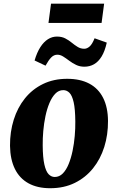

<svg xmlns="http://www.w3.org/2000/svg" viewBox="-20 -982 624 1016"><path d="M335.5 -565Q404.5 -565 452.5 -539.5Q500.5 -514 525.8 -464Q551 -414 551.5 -342Q552 -269 531.8 -204.5Q511.5 -140 472 -91Q432.5 -42 375.5 -14Q318.5 14 245.5 14Q178 14 130.8 -12Q83.5 -38 58.8 -88.2Q34 -138.5 33 -210.5Q32.5 -284.5 52.8 -348.8Q73 -413 112 -461.5Q151 -510 207.5 -537.5Q264 -565 335.5 -565ZM315 -505Q290.5 -505 272.5 -486.2Q254.5 -467.5 241.5 -436.5Q228.5 -405.5 220.5 -367.2Q212.5 -329 209 -289Q205.5 -249 206 -213Q206.5 -148 214.8 -111.5Q223 -75 237.2 -60.2Q251.5 -45.5 269.5 -45.5Q294 -45.5 312.2 -64Q330.5 -82.5 343.2 -113.8Q356 -145 364 -183.5Q372 -222 375.5 -262.2Q379 -302.5 378.5 -339Q378 -405 369.8 -441Q361.5 -477 347.5 -491Q333.5 -505 315 -505ZM163 -662Q175.5 -704.5 193.5 -732.5Q211.5 -760.5 233.8 -774.5Q256 -788.5 281 -788.5Q306.5 -788.5 325 -779Q343.5 -769.5 359.2 -756.5Q375 -743.5 390.8 -733.8Q406.5 -724 426 -724Q440.5 -724 454.2 -736Q468 -748 480.5 -779.5L545 -756.5Q535 -711.5 517.8 -683.2Q500.5 -655 477.5 -642Q454.5 -629 426.5 -629Q402.5 -629 382.8 -638.5Q363 -648 346.2 -660.8Q329.5 -673.5 314.2 -683Q299 -692.5 283.5 -692.5Q265 -692.5 250.8 -677.8Q236.5 -663 221 -634.5ZM250 -962.5H531L517.5 -860.5H236.5Z"/></svg>

Font: Merriweather 28pt Black
Style: Italic
Weight: 900
Italic angle: -7.8°
Version: Version 2.101